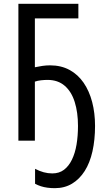

<svg xmlns="http://www.w3.org/2000/svg" viewBox="-20 -734 554 1002"><path d="M228 -317Q212 -317 194 -315Q176 -313 162 -308V0H76V-714H389V-638H162V-383Q180 -387 200.5 -390Q221 -393 241 -393Q299 -393 343 -369Q387 -345 416.5 -302Q446 -259 461 -201.5Q476 -144 476 -77Q476 -4 462.5 56Q449 116 422 158.5Q395 201 356 224.5Q317 248 266 248Q246 248 227.5 245.5Q209 243 193.5 238Q178 233 163 225V147Q186 159 208 165Q230 171 253 171Q289 171 314 152Q339 133 355.5 99Q372 65 379.5 20Q387 -25 387 -77Q387 -147 370 -201.5Q353 -256 317.5 -286.5Q282 -317 228 -317Z"/></svg>

Font: Noto Sans Display Condensed
Style: Regular
Weight: 400
Width: 3
Designer: Monotype Design Team
Foundry: Monotype Imaging Inc.
Version: Version 2.003